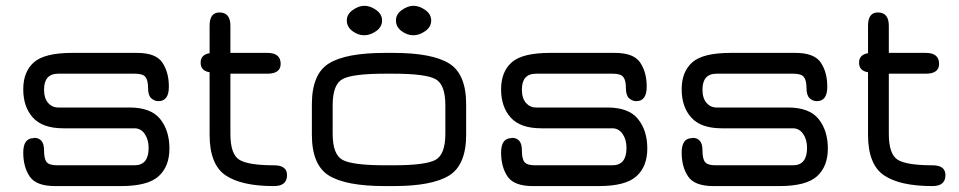

<svg xmlns="http://www.w3.org/2000/svg" viewBox="-20 -629 3240 649"><path d="M166 0Q102.5 0 80.6 -32.2Q58.6 -64.5 58.6 -113.3Q58.6 -162.1 93.8 -162.1Q93.8 -162.1 94.7 -163.1Q128.9 -163.1 128.9 -121.1Q128.9 -91.8 137.7 -81.1Q146.5 -70.3 172.9 -70.3H434.6Q482.4 -70.3 482.4 -128.9Q482.4 -157.2 469.2 -176.3Q456.1 -195.3 434.6 -195.3H194.3Q124 -195.3 91.3 -231.4Q58.6 -267.6 58.6 -327.1Q58.6 -386.7 94.7 -418.5Q130.9 -450.2 223.6 -450.2H443.4Q506.8 -450.2 528.8 -417.5Q550.8 -384.8 550.8 -335.9Q550.8 -287.1 515.6 -287.1Q502 -287.1 491.2 -296.9Q480.5 -306.6 480.5 -332Q480.5 -357.4 471.7 -368.7Q462.9 -379.9 436.5 -379.9H176.8Q128.9 -379.9 128.9 -326.2Q128.9 -296.9 142.6 -281.2Q156.2 -265.6 176.8 -265.6H418Q490.2 -265.6 521.5 -226.6Q552.7 -187.5 552.7 -127Q552.7 -66.4 516.1 -33.2Q479.5 0 388.7 0Z M758.8 -176.8Q758.8 -107.4 789.1 -88.9Q819.3 -70.3 906.2 -70.3Q950.2 -70.3 950.2 -37.1Q950.2 0 906.2 0Q795.9 0 742.2 -36.6Q688.5 -73.2 688.5 -173.8V-384.8Q658.2 -389.6 658.2 -417Q658.2 -444.3 688.5 -449.2V-542Q688.5 -586.9 721.7 -586.9Q758.8 -586.9 758.8 -542V-450.2H883.8Q928.7 -450.2 928.7 -413.1Q928.7 -379.9 883.8 -379.9H758.8Z M1271.5 -559.6Q1271.5 -538.1 1251.5 -523.9Q1231.4 -509.8 1210.9 -509.8Q1190.4 -509.8 1171.4 -523.9Q1152.3 -538.1 1152.3 -559.6Q1152.3 -581.1 1172.4 -595.2Q1192.4 -609.4 1211.9 -609.4Q1231.4 -609.4 1251.5 -595.2Q1271.5 -581.1 1271.5 -559.6ZM1437.5 -559.6Q1437.5 -538.1 1417.5 -523.9Q1397.5 -509.8 1377 -509.8Q1356.4 -509.8 1337.4 -523.9Q1318.4 -538.1 1318.4 -559.6Q1318.4 -581.1 1338.4 -595.2Q1358.4 -609.4 1377.9 -609.4Q1397.5 -609.4 1417.5 -595.2Q1437.5 -581.1 1437.5 -559.6ZM1309.6 0H1281.2Q1149.4 0 1091.8 -35.6Q1034.2 -71.3 1034.2 -173.8V-276.4Q1034.2 -378.9 1091.8 -414.6Q1149.4 -450.2 1281.2 -450.2H1309.6Q1440.4 -450.2 1498 -414.6Q1555.7 -378.9 1555.7 -276.4V-173.8Q1555.7 -71.3 1498 -35.6Q1440.4 0 1309.6 0ZM1281.2 -70.3H1309.6Q1418 -70.3 1451.7 -88.4Q1485.4 -106.4 1485.4 -176.8V-273.4Q1485.4 -343.8 1451.7 -361.8Q1418 -379.9 1309.6 -379.9H1281.2Q1171.9 -379.9 1138.2 -361.8Q1104.5 -343.8 1104.5 -273.4V-176.8Q1104.5 -106.4 1138.2 -88.4Q1171.9 -70.3 1281.2 -70.3Z M1781.2 0Q1717.8 0 1695.8 -32.2Q1673.8 -64.5 1673.8 -113.3Q1673.8 -162.1 1709 -162.1Q1709 -162.1 1710 -163.1Q1744.1 -163.1 1744.1 -121.1Q1744.1 -91.8 1752.9 -81.1Q1761.7 -70.3 1788.1 -70.3H2049.8Q2097.7 -70.3 2097.7 -128.9Q2097.7 -157.2 2084.5 -176.3Q2071.3 -195.3 2049.8 -195.3H1809.6Q1739.3 -195.3 1706.5 -231.4Q1673.8 -267.6 1673.8 -327.1Q1673.8 -386.7 1710 -418.5Q1746.1 -450.2 1838.9 -450.2H2058.6Q2122.1 -450.2 2144 -417.5Q2166 -384.8 2166 -335.9Q2166 -287.1 2130.9 -287.1Q2117.2 -287.1 2106.4 -296.9Q2095.7 -306.6 2095.7 -332Q2095.7 -357.4 2086.9 -368.7Q2078.1 -379.9 2051.8 -379.9H1792Q1744.1 -379.9 1744.1 -326.2Q1744.1 -296.9 1757.8 -281.2Q1771.5 -265.6 1792 -265.6H2033.2Q2105.5 -265.6 2136.7 -226.6Q2168 -187.5 2168 -127Q2168 -66.4 2131.3 -33.2Q2094.7 0 2003.9 0Z M2391.6 0Q2328.1 0 2306.2 -32.2Q2284.2 -64.5 2284.2 -113.3Q2284.2 -162.1 2319.3 -162.1Q2319.3 -162.1 2320.3 -163.1Q2354.5 -163.1 2354.5 -121.1Q2354.5 -91.8 2363.3 -81.1Q2372.1 -70.3 2398.4 -70.3H2660.2Q2708 -70.3 2708 -128.9Q2708 -157.2 2694.8 -176.3Q2681.6 -195.3 2660.2 -195.3H2419.9Q2349.6 -195.3 2316.9 -231.4Q2284.2 -267.6 2284.2 -327.1Q2284.2 -386.7 2320.3 -418.5Q2356.4 -450.2 2449.2 -450.2H2668.9Q2732.4 -450.2 2754.4 -417.5Q2776.4 -384.8 2776.4 -335.9Q2776.4 -287.1 2741.2 -287.1Q2727.5 -287.1 2716.8 -296.9Q2706.1 -306.6 2706.1 -332Q2706.1 -357.4 2697.3 -368.7Q2688.5 -379.9 2662.1 -379.9H2402.3Q2354.5 -379.9 2354.5 -326.2Q2354.5 -296.9 2368.2 -281.2Q2381.8 -265.6 2402.3 -265.6H2643.6Q2715.8 -265.6 2747.1 -226.6Q2778.3 -187.5 2778.3 -127Q2778.3 -66.4 2741.7 -33.2Q2705.1 0 2614.3 0Z M2984.4 -176.8Q2984.4 -107.4 3014.6 -88.9Q3044.9 -70.3 3131.8 -70.3Q3175.8 -70.3 3175.8 -37.1Q3175.8 0 3131.8 0Q3021.5 0 2967.8 -36.6Q2914.1 -73.2 2914.1 -173.8V-384.8Q2883.8 -389.6 2883.8 -417Q2883.8 -444.3 2914.1 -449.2V-542Q2914.1 -586.9 2947.3 -586.9Q2984.4 -586.9 2984.4 -542V-450.2H3109.4Q3154.3 -450.2 3154.3 -413.1Q3154.3 -379.9 3109.4 -379.9H2984.4Z"/></svg>

Font: Jura
Style: DemiBold
Weight: 600
Version: Version 2.5